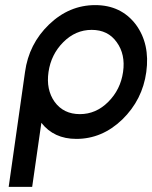

<svg xmlns="http://www.w3.org/2000/svg" viewBox="-20 -532 596 752"><path d="M339 -415Q403 -415 437 -367Q472 -319 462 -250Q452 -181 404 -133Q356 -85 293 -85Q229 -85 194 -133Q160 -181 170 -250Q180 -319 228 -367Q276 -415 339 -415ZM353 -512Q251 -512 172 -436Q93 -360 78 -250L14 200H106L142 -51Q191 12 279 12Q380 12 459 -64Q538 -141 553 -250Q568 -360 512 -436Q454 -512 353 -512Z"/></svg>

Font: Unageo
Style: Medium-Italic
Weight: 500
Designer: Richard Sepsi
Foundry: Richard Sepsi
Version: Version 2.000